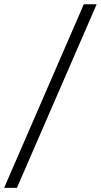

<svg xmlns="http://www.w3.org/2000/svg" viewBox="-67 -782 479 911"><path d="M391.6 -761.7 13.2 109.4H-47.4L330.6 -761.7Z"/></svg>

Font: Inter 24pt Light
Style: Italic
Weight: 300
Italic angle: -9.3988°
Designer: Rasmus Andersson
Foundry: rsms
Version: Version 4.001;git-66647c0bb